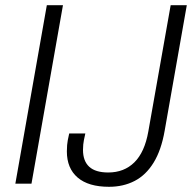

<svg xmlns="http://www.w3.org/2000/svg" viewBox="-20 -706 743 738"><path d="M39 0 160 -686H222L101 0ZM399 12Q320 12 278.5 -23.5Q237 -59 237 -124Q237 -134 238 -148.5Q239 -163 246 -193H308Q301 -163 300 -150.5Q299 -138 299 -130Q299 -87 323 -65Q347 -43 396 -43Q457 -43 496.5 -82Q536 -121 550 -200L636 -686H698L613 -204Q600 -129 570.5 -81Q541 -33 497.5 -10.5Q454 12 399 12Z"/></svg>

Font: Archivo SemiCondensed ExtraLight
Style: Italic
Weight: 250
Width: 4
Italic angle: -10°
Designer: Hector Gatti
Foundry: Omnibus-Type
Version: Version 2.001